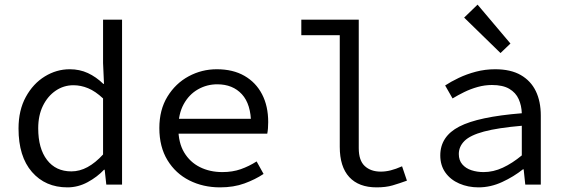

<svg xmlns="http://www.w3.org/2000/svg" viewBox="-20 -797 2440 829"><path d="M271 12Q176 12 118 -54.5Q60 -121 60 -242Q60 -321 91.5 -378.5Q123 -436 173.5 -467Q224 -498 281 -498Q324 -498 359.5 -481.5Q395 -465 426 -435H429L425 -525V-712H507V0H439L432 -64H429Q400 -33 358.5 -10.5Q317 12 271 12ZM288 -57Q324 -57 358 -75.5Q392 -94 425 -130V-372Q392 -403 360.5 -416Q329 -429 297 -429Q255 -429 220.5 -405.5Q186 -382 165.5 -340.5Q145 -299 145 -243Q145 -156 183 -106.5Q221 -57 288 -57Z M930 12Q857 12 797.5 -18Q738 -48 703 -105.5Q668 -163 668 -244Q668 -323 703 -380Q738 -437 794.5 -467.5Q851 -498 916 -498Q986 -498 1035.5 -469.5Q1085 -441 1111.5 -390Q1138 -339 1138 -270Q1138 -256 1137 -243Q1136 -230 1134 -220H723V-284H1085L1064 -261Q1064 -347 1024.5 -390Q985 -433 918 -433Q873 -433 834.5 -411Q796 -389 773 -347Q750 -305 750 -244Q750 -181 775 -139Q800 -97 843 -75.5Q886 -54 940 -54Q984 -54 1019.5 -66.5Q1055 -79 1088 -100L1118 -46Q1082 -22 1035.5 -5Q989 12 930 12Z M1606 12Q1529 12 1488 -32.5Q1447 -77 1447 -163V-645H1281V-712H1529V-157Q1529 -104 1555 -80Q1581 -56 1624 -56Q1645 -56 1667 -61.5Q1689 -67 1716 -79L1737 -17Q1704 -5 1675 3.5Q1646 12 1606 12Z M2046 12Q2001 12 1963 -4.5Q1925 -21 1903 -52Q1881 -83 1881 -126Q1881 -208 1963 -250.5Q2045 -293 2233 -308Q2232 -341 2219.5 -369Q2207 -397 2179 -413.5Q2151 -430 2104 -430Q2073 -430 2042.5 -421.5Q2012 -413 1984.5 -399.5Q1957 -386 1934 -372L1902 -428Q1926 -444 1960.5 -460.5Q1995 -477 2035 -487.5Q2075 -498 2118 -498Q2185 -498 2228.5 -473Q2272 -448 2293.5 -403.5Q2315 -359 2315 -298V0H2248L2241 -66H2238Q2198 -34 2148 -11Q2098 12 2046 12ZM2068 -54Q2110 -54 2151 -73Q2192 -92 2233 -126V-254Q2129 -245 2069.5 -229Q2010 -213 1985.5 -188.5Q1961 -164 1961 -132Q1961 -105 1976 -87.5Q1991 -70 2015.5 -62Q2040 -54 2068 -54ZM2141 -568 1984 -721 2042 -777 2184 -609Z"/></svg>

Font: Source Code Pro
Style: Regular
Weight: 400
Monospace: yes
Designer: Paul D. Hunt, Teo Tuominen
Foundry: Adobe Systems Incorporated
Version: Version 1.018;hotconv 1.0.116;makeotfexe 2.5.65601